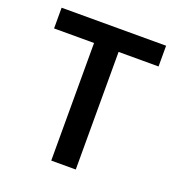

<svg xmlns="http://www.w3.org/2000/svg" viewBox="-121 -753 788 853"><g transform="rotate(20 273.0 -327.0)"><path d="M215 0V-556H26V-654H520V-556H331V0Z"/></g></svg>

Font: Source Sans 3 ExtraLight SemiBold
Style: Regular
Weight: 600
Version: Version 3.052;hotconv 1.1.0;makeotfexe 2.6.0